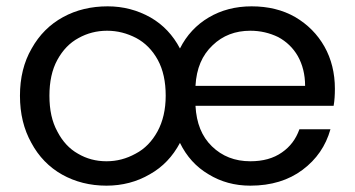

<svg xmlns="http://www.w3.org/2000/svg" viewBox="-20 -577 1120 606"><path d="M1037 -297C1037 -297 1037 -297 1037 -297C1037 -346 1026 -391 1004 -430C982 -469 951 -500 912 -523C872 -546 826 -557 774 -557C774 -557 774 -557 774 -557C723 -557 678 -545 639 -522C600 -499 569 -466 548 -424C548 -424 548 -424 548 -424C526 -466 495 -499 455 -522C414 -545 369 -557 320 -557C320 -557 320 -557 320 -557C268 -557 221 -546 179 -523C137 -500 104 -467 80 -424C55 -381 43 -331 43 -275C43 -275 43 -275 43 -275C43 -218 55 -169 79 -126C102 -83 135 -49 176 -26C217 -3 264 9 316 9C316 9 316 9 316 9C366 9 412 -3 453 -27C494 -50 525 -83 548 -126C548 -126 548 -126 548 -126C569 -83 599 -50 638 -27C677 -3 721 9 770 9C770 9 770 9 770 9C836 9 891 -8 935 -41C979 -74 1008 -116 1023 -169C1023 -169 925 -169 925 -169C925 -169 925 -169 925 -169C914 -138 896 -114 870 -96C843 -77 810 -68 770 -68C770 -68 770 -68 770 -68C721 -68 681 -84 649 -115C617 -146 600 -188 597 -243C597 -243 1033 -243 1033 -243C1033 -243 1033 -243 1033 -243C1036 -260 1037 -278 1037 -297ZM316 -68C316 -68 316 -68 316 -68C283 -68 253 -76 226 -92C199 -107 177 -131 161 -162C144 -193 136 -230 136 -275C136 -275 136 -275 136 -275C136 -319 144 -357 161 -388C178 -419 200 -442 228 -457C255 -472 285 -480 318 -480C318 -480 318 -480 318 -480C351 -480 381 -472 410 -457C438 -442 461 -419 478 -388C495 -357 503 -319 503 -275C503 -275 503 -275 503 -275C503 -231 494 -193 477 -162C460 -131 437 -107 408 -92C379 -76 349 -68 316 -68ZM943 -306C943 -306 597 -306 597 -306C597 -306 597 -306 597 -306C600 -361 618 -403 651 -434C683 -465 723 -480 770 -480C770 -480 770 -480 770 -480C802 -480 831 -473 858 -460C884 -446 905 -426 920 -400C935 -373 943 -342 943 -306Z"/></svg>

Font: Girnar Poppins
Style: Regular
Weight: 500
Designer: Ninad Kale (Devanagari), Jonny Pinhorn (Latin)
Foundry: Indian Type Foundry
Version: ""